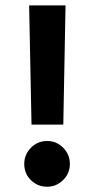

<svg xmlns="http://www.w3.org/2000/svg" viewBox="-20 -692 349 711"><path d="M87.9 -671.9H222.7L214.4 -230.5H96.7ZM69.8 -85Q69.8 -119.6 94.5 -144.8Q119.1 -169.9 154.3 -169.9Q189.5 -169.9 214.1 -144.8Q238.8 -119.6 238.8 -85Q238.8 -50.3 213.9 -25.4Q189 -0.5 154.3 -0.5Q119.6 -0.5 94.7 -24.7Q69.8 -48.8 69.8 -85Z"/></svg>

Font: Vazir WOL
Style: Bold-WOL
Weight: 700
Designer: Saber Rastikerdar
Foundry: Saber Rastikerdar
Version: Version 30.0.0